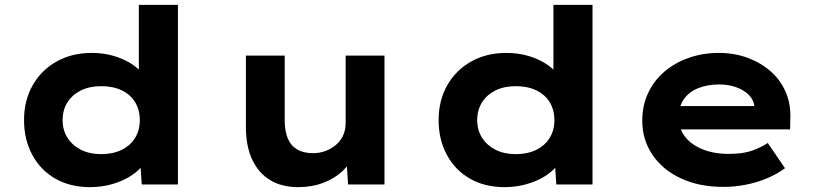

<svg xmlns="http://www.w3.org/2000/svg" viewBox="-20 -760 3366 791"><path d="M351 11Q269 11 208 -24Q147 -59 113 -122Q79 -185 79 -265Q79 -346 114.5 -408.5Q150 -471 213 -506.5Q276 -542 358 -542Q405 -542 445.5 -530.5Q486 -519 517.5 -499.5Q549 -480 568 -456Q587 -432 590 -407L552 -398V-740H713V0H564L555 -132L587 -123Q584 -98 564 -74Q544 -50 512 -31Q480 -12 438.5 -0.5Q397 11 351 11ZM397 -125Q446 -125 482 -143Q518 -161 537 -192.5Q556 -224 556 -265Q556 -307 537 -338.5Q518 -370 482 -387.5Q446 -405 397 -405Q349 -405 313.5 -387.5Q278 -370 258 -338.5Q238 -307 238 -265Q238 -224 258 -192.5Q278 -161 313.5 -143Q349 -125 397 -125Z M1208 11Q1141 11 1093 -18Q1045 -47 1019 -102.5Q993 -158 993 -237V-531H1153V-264Q1153 -220 1165.5 -190Q1178 -160 1204 -144.5Q1230 -129 1270 -129Q1297 -129 1321 -138Q1345 -147 1364 -163Q1383 -179 1393.5 -202Q1404 -225 1404 -253V-531H1564V0H1414L1407 -109L1436 -121Q1424 -87 1392.5 -56.5Q1361 -26 1313.5 -7.5Q1266 11 1208 11Z M2059 11Q1977 11 1916 -24Q1855 -59 1821 -122Q1787 -185 1787 -265Q1787 -346 1822.5 -408.5Q1858 -471 1921 -506.5Q1984 -542 2066 -542Q2113 -542 2153.5 -530.5Q2194 -519 2225.5 -499.5Q2257 -480 2276 -456Q2295 -432 2298 -407L2260 -398V-740H2421V0H2272L2263 -132L2295 -123Q2292 -98 2272 -74Q2252 -50 2220 -31Q2188 -12 2146.5 -0.5Q2105 11 2059 11ZM2105 -125Q2154 -125 2190 -143Q2226 -161 2245 -192.5Q2264 -224 2264 -265Q2264 -307 2245 -338.5Q2226 -370 2190 -387.5Q2154 -405 2105 -405Q2057 -405 2021.5 -387.5Q1986 -370 1966 -338.5Q1946 -307 1946 -265Q1946 -224 1966 -192.5Q1986 -161 2021.5 -143Q2057 -125 2105 -125Z M2961 10Q2860 10 2784.5 -25.5Q2709 -61 2667.5 -123Q2626 -185 2626 -263Q2626 -326 2650.5 -377.5Q2675 -429 2718 -465.5Q2761 -502 2818.5 -522Q2876 -542 2941 -542Q3005 -542 3059.5 -522Q3114 -502 3154.5 -466.5Q3195 -431 3216.5 -382Q3238 -333 3236 -274L3235 -227H2734L2711 -323H3105L3088 -302V-322Q3085 -349 3065 -369Q3045 -389 3013.5 -400.5Q2982 -412 2943 -412Q2895 -412 2857 -397Q2819 -382 2797.5 -351.5Q2776 -321 2776 -275Q2776 -232 2801 -198.5Q2826 -165 2873 -145.5Q2920 -126 2983 -126Q3041 -126 3079 -139.5Q3117 -153 3143 -171L3214 -67Q3180 -42 3139 -25Q3098 -8 3052.5 1Q3007 10 2961 10Z"/></svg>

Font: Lexend Giga
Style: Bold
Weight: 700
Version: Version 1.007